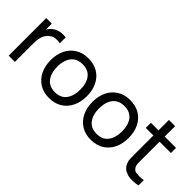

<svg xmlns="http://www.w3.org/2000/svg" viewBox="12 -1314 1952 1952"><g transform="rotate(45 988.0 -337.5)"><path d="M70 0V-540H149.5V-454Q155 -463.5 161.5 -472.5Q176.5 -493.5 195.5 -507Q216.5 -524 243 -533Q269.5 -542 286.5 -543Q303.5 -544 310 -544Q330.5 -544 348.5 -540V-456.5Q329.5 -461.5 308 -461.5Q297.5 -461.5 275.5 -459.2Q253.5 -457 225 -436Q199 -417.5 184.8 -391Q170.5 -364.5 165 -333.8Q159.5 -303 159.5 -271V0Z M663.5 15Q583 15 524.8 -21.5Q466.5 -58 435 -122.5Q403.5 -187 403.5 -270.5Q403.5 -355.5 435.5 -419.5Q467.5 -483.5 526 -519.2Q584.5 -555 663.5 -555Q744.5 -555 803 -518.8Q861.5 -482.5 892.8 -418.2Q924 -354 924 -270.5Q924 -186 892.5 -121.8Q861 -57.5 802.5 -21.2Q744 15 663.5 15ZM663.5 -69.5Q747.5 -69.5 788.5 -125.5Q829.5 -181.5 829.5 -270.5Q829.5 -362 788 -416.2Q746.5 -470.5 663.5 -470.5Q607 -470.5 570.5 -445Q534 -419.5 516 -374.5Q498 -329.5 498 -270.5Q498 -179.5 540 -124.5Q582 -69.5 663.5 -69.5Z M1264 15Q1183.5 15 1125.2 -21.5Q1067 -58 1035.5 -122.5Q1004 -187 1004 -270.5Q1004 -355.5 1036 -419.5Q1068 -483.5 1126.5 -519.2Q1185 -555 1264 -555Q1345 -555 1403.5 -518.8Q1462 -482.5 1493.2 -418.2Q1524.5 -354 1524.5 -270.5Q1524.5 -186 1493 -121.8Q1461.5 -57.5 1403 -21.2Q1344.5 15 1264 15ZM1264 -69.5Q1348 -69.5 1389 -125.5Q1430 -181.5 1430 -270.5Q1430 -362 1388.5 -416.2Q1347 -470.5 1264 -470.5Q1207.5 -470.5 1171 -445Q1134.5 -419.5 1116.5 -374.5Q1098.5 -329.5 1098.5 -270.5Q1098.5 -179.5 1140.5 -124.5Q1182.5 -69.5 1264 -69.5Z M1936 0Q1895 8.5 1855 8.5Q1848 8.5 1821.2 7.5Q1794.5 6.5 1758 -11Q1721.5 -28.5 1702.5 -65Q1686.5 -97 1685.2 -129.8Q1684 -162.5 1684 -204V-466.5H1574.5V-540H1684V-690H1773V-540H1936V-466.5H1773V-208Q1773 -175 1773.8 -151.5Q1774.5 -128 1784 -111Q1802 -79 1829.2 -75.2Q1856.5 -71.5 1874.5 -71.5Q1902.5 -71.5 1936 -76.5Z"/></g></svg>

Font: Cns Manrope Med
Style: Regular
Weight: 500
Designer: Mikhail Sharanda
Foundry: Mikhail Sharanda
Version: Version 4.504